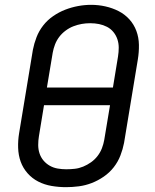

<svg xmlns="http://www.w3.org/2000/svg" viewBox="-20 -766 640 794"><path d="M253 8Q223 8 193.5 3Q164 -2 138.5 -15Q113 -28 94 -49.5Q75 -71 65.5 -97.5Q56 -124 55 -154.5Q54 -185 59 -215L116 -560Q121 -586 131 -612Q141 -638 158.5 -660.5Q176 -683 200 -699.5Q224 -716 250 -726Q276 -736 303 -741Q330 -746 357 -746Q387 -746 416 -739.5Q445 -733 470.5 -720Q496 -707 515 -686Q534 -665 544 -638Q554 -611 554.5 -580.5Q555 -550 550 -520L493 -175Q488 -149 478 -123Q468 -97 450.5 -74.5Q433 -52 409 -35.5Q385 -19 359 -9Q333 1 306 4.5Q279 8 253 8ZM174 -404H447L468 -532Q471 -551 471 -569Q471 -587 465.5 -603.5Q460 -620 449 -633.5Q438 -647 422.5 -655Q407 -663 389.5 -666.5Q372 -670 353 -670Q335 -670 318 -667Q301 -664 284 -657.5Q267 -651 251.5 -639.5Q236 -628 225 -613.5Q214 -599 207.5 -582Q201 -565 198 -548ZM254 -66Q272 -66 289.5 -68Q307 -70 324 -77Q341 -84 356.5 -95Q372 -106 383.5 -121Q395 -136 401.5 -153Q408 -170 411 -187L435 -331H162L141 -203Q138 -185 138 -166.5Q138 -148 143.5 -131.5Q149 -115 160 -102Q171 -89 186 -80.5Q201 -72 218.5 -69Q236 -66 254 -66Z"/></svg>

Font: Iosevka Curly Extended Oblique
Style: Regular
Weight: 400
Width: 7
Italic angle: -9°
Monospace: yes
Designer: Belleve Invis
Foundry: Belleve Invis
Version: Version 11.1.0; ttfautohint (v1.8.3)